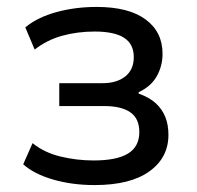

<svg xmlns="http://www.w3.org/2000/svg" viewBox="-20 -525 567 554"><path d="M253 9Q188 9 133 -7Q78 -23 47 -51L74 -112Q107 -85 154 -73.5Q201 -62 250 -62Q317 -62 349.5 -82Q382 -102 382 -144Q382 -183 356 -201Q330 -219 281 -219H151V-285H276Q317 -285 341.5 -304.5Q366 -324 366 -360Q366 -398 338 -416Q310 -434 253 -434Q204 -434 160 -422Q116 -410 80 -382L53 -446Q88 -475 142.5 -490Q197 -505 259 -505Q351 -505 400 -469Q449 -433 449 -370Q449 -334 432 -304.5Q415 -275 380 -259V-255Q411 -244 429.5 -227Q448 -210 457 -187.5Q466 -165 466 -136Q466 -70 411 -30.5Q356 9 253 9Z"/></svg>

Font: Nunito Sans 7pt SemiCondensed
Style: Regular
Weight: 400
Width: 4
Designer: Vernon Adams
Foundry: Vernon Adams
Version: Version 3.101;gftools[0.9.27]